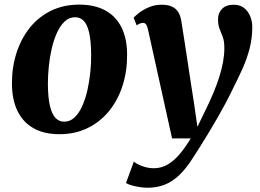

<svg xmlns="http://www.w3.org/2000/svg" viewBox="-20 -582 1152 852"><path d="M331.5 -561.5Q400 -561.5 447.2 -535.8Q494.5 -510 519.2 -460.2Q544 -410.5 544 -338.5Q544.5 -267.5 524.5 -203.8Q504.5 -140 465.5 -91.2Q426.5 -42.5 370.5 -14.5Q314.5 13.5 243 13.5Q176 13.5 129.2 -12.8Q82.5 -39 58 -88.8Q33.5 -138.5 33 -210Q32.5 -282 52.8 -345.8Q73 -409.5 111.5 -458Q150 -506.5 205.8 -534Q261.5 -561.5 331.5 -561.5ZM313.5 -505.5Q287 -505.5 267 -486.8Q247 -468 232.8 -436.5Q218.5 -405 209.5 -366.2Q200.5 -327.5 196.5 -286.8Q192.5 -246 192.5 -209Q193 -147 202 -110.5Q211 -74 227 -58Q243 -42 264.5 -42Q291 -42 310.8 -60.8Q330.5 -79.5 344.8 -111Q359 -142.5 367.8 -181.5Q376.5 -220.5 380.8 -261.5Q385 -302.5 384.5 -340Q384 -402.5 375.2 -438.8Q366.5 -475 351 -490.2Q335.5 -505.5 313.5 -505.5ZM636.5 -452Q633 -468 627.8 -474.2Q622.5 -480.5 615 -480.5Q608 -480.5 601.2 -477.8Q594.5 -475 586.5 -469.5L573 -503.5Q579.5 -511 597 -524.8Q614.5 -538.5 640.5 -549.8Q666.5 -561 697 -561Q725.5 -561 743.5 -552.5Q761.5 -544 771.2 -528Q781 -512 784.5 -489Q791.5 -444.5 798.8 -398.5Q806 -352.5 813 -305.5Q820 -258.5 827.2 -212Q834.5 -165.5 841.5 -120L856 -19.5L896.5 -102.5Q914 -138.5 928.5 -173.5Q943 -208.5 953.5 -242Q964 -275.5 969.8 -307.2Q975.5 -339 975.5 -368.5Q975.5 -399.5 968.5 -418Q961.5 -436.5 954.5 -453.8Q947.5 -471 947.5 -497Q947.5 -524.5 965.5 -542.8Q983.5 -561 1017 -561Q1045 -561 1063 -546.8Q1081 -532.5 1090.2 -510Q1099.5 -487.5 1099.5 -463Q1099.5 -412.5 1087.8 -367Q1076 -321.5 1056.2 -277.5Q1036.5 -233.5 1012.5 -186.5Q999 -158 981.8 -125.5Q964.5 -93 945.2 -59.5Q926 -26 906.8 5.8Q887.5 37.5 869.8 65.8Q852 94 838 115.5Q807 165 775.8 194.8Q744.5 224.5 710.2 237.8Q676 251 635.5 251Q608 251 579 244.2Q550 237.5 539 230L574 135Q584.5 145 610.2 154.8Q636 164.5 662.5 164.5Q693.5 164.5 720.2 150.2Q747 136 773 106.8Q799 77.5 826.5 32H743.5Z"/></svg>

Font: Merriweather 36pt ExtraBold
Style: Italic
Weight: 800
Italic angle: -7.8°
Version: Version 2.101